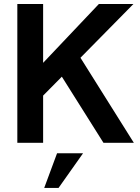

<svg xmlns="http://www.w3.org/2000/svg" viewBox="-20 -717 703 964"><path d="M67 -697H196.5V-401.5L476.5 -697H650L384 -427L652 0H499.5L290.5 -332L196.5 -237V0H67ZM266.5 52.5H397L274 226.5H202Z"/></svg>

Font: HK Grotesk
Style: Bold
Weight: 700
Designer: Alfredo Marco Pradil
Foundry: Hanken Design Co.
Version: Version 3.001